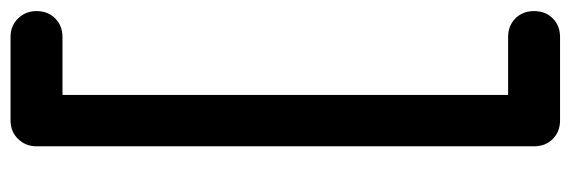

<svg xmlns="http://www.w3.org/2000/svg" viewBox="-370 -452 1056 355"><g transform="rotate(-90 157.5 -274.0)"><path d="M113 234Q92 234 78.5 220.5Q65 207 65 186V-734Q65 -754 78.5 -768Q92 -782 113 -782H267Q288 -782 301.5 -768Q315 -754 315 -734Q315 -713 301.5 -699.5Q288 -686 267 -686H160V138H267Q288 138 301.5 151.5Q315 165 315 186Q315 207 301.5 220.5Q288 234 267 234Z"/></g></svg>

Font: Comfortaa SemiBold
Style: Regular
Weight: 600
Designer: Johan Aakerlund
Foundry: Johan Aakerlund
Version: Version 3.104; ttfautohint (v1.8.1.43-b0c9)